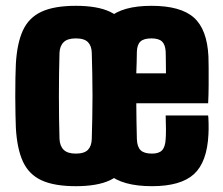

<svg xmlns="http://www.w3.org/2000/svg" viewBox="-20 -630 765 660"><path d="M240.5 10Q167 10 123.2 -10Q79.5 -30 59 -74.2Q38.5 -118.5 34.5 -191Q34 -208 33.2 -236.8Q32.5 -265.5 32.5 -298.5Q32.5 -331.5 33 -361.5Q33.5 -391.5 34.5 -410Q38.5 -481.5 58.8 -525.5Q79 -569.5 122.8 -589.8Q166.5 -610 240.5 -610Q315 -610 358.2 -589.5Q401.5 -569 421.5 -525Q441.5 -481 445.5 -410Q446.5 -393 447 -364Q447.5 -335 447.5 -302Q447.5 -269 447 -239.5Q446.5 -210 445.5 -191Q441.5 -119.5 421.5 -75.2Q401.5 -31 358.2 -10.5Q315 10 240.5 10ZM240.5 -102Q270 -102 282.5 -115.2Q295 -128.5 295.5 -153Q296.5 -187.5 297.2 -224.8Q298 -262 298 -300.5Q298 -339 297.2 -376.2Q296.5 -413.5 295.5 -448Q295 -472 282.5 -485Q270 -498 240.5 -498Q212 -498 198.8 -485Q185.5 -472 184.5 -448Q183.5 -413.5 183 -376Q182.5 -338.5 182.5 -300.2Q182.5 -262 183 -224.5Q183.5 -187 184.5 -153Q185.5 -128.5 198.8 -115.2Q212 -102 240.5 -102ZM502.5 10Q400 10 353 -31.5Q306 -73 300.5 -168Q299.5 -185 299 -220.2Q298.5 -255.5 298.5 -297Q298.5 -338.5 299 -375Q299.5 -411.5 300.5 -430Q307.5 -527 353.8 -568.5Q400 -610 500.5 -610Q601 -610 646.5 -569.5Q692 -529 696.5 -436Q697 -425 697.2 -397.2Q697.5 -369.5 697.2 -336.2Q697 -303 695.5 -275H448.5Q448.5 -243 449.2 -211.8Q450 -180.5 450.5 -152Q451.5 -125 463.5 -113.5Q475.5 -102 502.5 -102Q526.5 -102 537.2 -113.5Q548 -125 549.5 -152Q550.5 -164 550.5 -185.5Q550.5 -207 549.5 -233H695.5Q696.5 -228 697 -206.2Q697.5 -184.5 696.5 -168Q692 -73 646.8 -31.5Q601.5 10 502.5 10ZM448.5 -378H550.5Q550.5 -396 550.2 -412Q550 -428 549.8 -439Q549.5 -450 549.5 -453Q548 -477 536.8 -487.5Q525.5 -498 500.5 -498Q474.5 -498 463 -487.5Q451.5 -477 450.5 -453Q450 -435 449.8 -416.2Q449.5 -397.5 448.5 -378Z"/></svg>

Font: Big Shoulders Display Thin Black
Style: Regular
Weight: 900
Version: Version 2.002